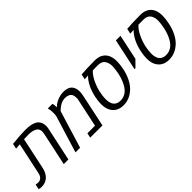

<svg xmlns="http://www.w3.org/2000/svg" viewBox="97 -1510 2389 2389"><g transform="rotate(-45 1291.5 -315.5)"><path d="M590.3 -486.3Q590.3 -467.8 584 -439.5L490.2 0H408.7L502.4 -440.4Q506.3 -458.5 506.3 -474.9Q506.3 -491.2 502 -504.9Q492.7 -531.7 469.7 -545.4Q427.2 -570.8 356 -570.8Q334.5 -570.8 277.8 -567.9L190.4 -156.2Q174.3 -79.1 129.9 -36.1Q85.4 6.8 14.2 6.8Q-5.9 6.8 -33.2 0L-19 -66.9Q16.6 -62 19.5 -62Q89.8 -62 106.9 -145L195.8 -561.5L125.5 -555.2L140.1 -624Q279.8 -639.6 374.3 -639.6Q468.8 -639.6 522.5 -611.8Q590.3 -576.7 590.3 -486.3Z M847.7 -563.5H851.1Q899.4 -611.8 975.1 -631.3Q1007.3 -639.6 1040.5 -639.6Q1132.8 -639.6 1167 -584Q1188.5 -549.3 1188.5 -498.5Q1188.5 -467.8 1180.7 -430.7L1089.4 0H874.5L887.7 -63H1021.5L1099.1 -427.2Q1105 -450.7 1105 -464.4Q1105 -505.4 1093.3 -527.3Q1069.3 -571.3 997.6 -571.3Q974.6 -571.3 950.7 -563.2Q926.8 -555.2 909.2 -543.9Q871.6 -519 854.5 -501L847.2 -493.2L696.3 0H614.7L763.7 -484.4Q768.6 -501.5 768.6 -538.8Q768.6 -576.2 764.2 -599.6L757.8 -629.9H839.4Q847.7 -609.4 847.7 -563.5Z M1591.8 -639.6Q1703.1 -639.6 1752 -562.5Q1782.2 -515.1 1782.2 -436.5Q1782.2 -383.3 1766.6 -307.9Q1751 -232.4 1718.3 -168.9Q1685.5 -105.5 1643.3 -67.1Q1601.1 -28.8 1553.5 -9.5Q1505.9 9.8 1454.1 9.8Q1402.3 9.8 1363 -9Q1323.7 -27.8 1297.4 -67.4Q1264.2 -116.7 1264.2 -199.2Q1264.2 -250.5 1277.3 -314.9Q1296.9 -406.2 1331.1 -469.5Q1365.2 -532.7 1402.8 -566.4L1339.8 -562.5L1354.5 -631.3Q1459 -639.6 1591.8 -639.6ZM1348.1 -205.6Q1348.1 -147 1367.2 -110.8Q1380.4 -86.9 1405.8 -72.5Q1431.2 -58.1 1468.3 -58.1Q1505.4 -58.1 1537.1 -72.5Q1568.8 -86.9 1591.6 -110.8Q1614.3 -134.8 1632.8 -168.9Q1680.2 -253.4 1695.3 -378.9Q1699.2 -406.7 1699.2 -421.9Q1699.2 -437 1699.2 -438.5Q1698.7 -495.1 1670.9 -532.7Q1642.6 -570.3 1577.1 -570.3L1489.7 -569.3Q1443.8 -527.8 1409.9 -456.3Q1376 -384.8 1362.1 -318.8Q1348.1 -252.9 1348.1 -205.6Z M1965.3 -295.9 1883.3 -212.9H1866.7L1955.6 -629.9H2036.6Z M2394 -639.6Q2505.4 -639.6 2554.2 -562.5Q2584.5 -515.1 2584.5 -436.5Q2584.5 -383.3 2568.8 -307.9Q2553.2 -232.4 2520.5 -168.9Q2487.8 -105.5 2445.6 -67.1Q2403.3 -28.8 2355.7 -9.5Q2308.1 9.8 2256.3 9.8Q2204.6 9.8 2165.3 -9Q2126 -27.8 2099.6 -67.4Q2066.4 -116.7 2066.4 -199.2Q2066.4 -250.5 2079.6 -314.9Q2099.1 -406.2 2133.3 -469.5Q2167.5 -532.7 2205.1 -566.4L2142.1 -562.5L2156.7 -631.3Q2261.2 -639.6 2394 -639.6ZM2150.4 -205.6Q2150.4 -147 2169.4 -110.8Q2182.6 -86.9 2208 -72.5Q2233.4 -58.1 2270.5 -58.1Q2307.6 -58.1 2339.4 -72.5Q2371.1 -86.9 2393.8 -110.8Q2416.5 -134.8 2435.1 -168.9Q2482.4 -253.4 2497.6 -378.9Q2501.5 -406.7 2501.5 -421.9Q2501.5 -437 2501.5 -438.5Q2501 -495.1 2473.1 -532.7Q2444.8 -570.3 2379.4 -570.3L2292 -569.3Q2246.1 -527.8 2212.2 -456.3Q2178.2 -384.8 2164.3 -318.8Q2150.4 -252.9 2150.4 -205.6Z"/></g></svg>

Font: Open Sans Hebrew
Style: Italic
Weight: 400
Italic angle: -12°
Foundry: Ascender Corporation, Yanek Iontef
Version: Version 2.001;PS 002.001;hotconv 1.0.70;makeotf.lib2.5.58329